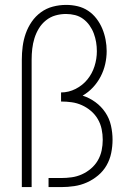

<svg xmlns="http://www.w3.org/2000/svg" viewBox="-20 -763 540 783"><path d="M69 0V-520Q69 -547 72.5 -574Q76 -601 85 -626.5Q94 -652 109.5 -674.5Q125 -697 147 -713Q169 -729 195.5 -736Q222 -743 250 -743Q274 -743 297 -737.5Q320 -732 339.5 -719Q359 -706 373.5 -687Q388 -668 397 -646.5Q406 -625 410.5 -601.5Q415 -578 415 -555Q415 -528 409 -501.5Q403 -475 390.5 -451Q378 -427 359.5 -407Q341 -387 317 -373Q345 -364 369 -346.5Q393 -329 409.5 -304.5Q426 -280 432.5 -251Q439 -222 439 -193Q439 -166 433.5 -139Q428 -112 414.5 -88.5Q401 -65 380 -47.5Q359 -30 334.5 -19Q310 -8 283 -4Q256 0 229 0H178V-37H229Q251 -37 272.5 -40Q294 -43 314 -52Q334 -61 351 -75.5Q368 -90 379 -109Q390 -128 394.5 -149.5Q399 -171 399 -193Q399 -215 394.5 -236.5Q390 -258 379 -277Q368 -296 351 -310.5Q334 -325 314 -334Q294 -343 272.5 -346Q251 -349 229 -349V-386Q260 -386 288.5 -400.5Q317 -415 336.5 -439Q356 -463 365.5 -493Q375 -523 375 -554Q375 -573 372 -591Q369 -609 362.5 -626.5Q356 -644 345 -659.5Q334 -675 319 -686Q304 -697 286 -701.5Q268 -706 249 -706Q227 -706 206 -700Q185 -694 167.5 -680Q150 -666 138.5 -647Q127 -628 120.5 -607Q114 -586 111.5 -564Q109 -542 109 -520V0Z"/></svg>

Font: Iosevka Curly Extralight
Style: Regular
Weight: 200
Monospace: yes
Designer: Belleve Invis
Foundry: Belleve Invis
Version: Version 22.1.2; ttfautohint (v1.8.4)